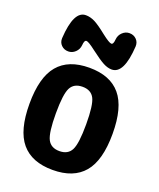

<svg xmlns="http://www.w3.org/2000/svg" viewBox="-144 -858 788 954"><g transform="rotate(20 250.0 -380.5)"><path d="M187.5 -124Q205.1 -89.8 250 -89.8Q294.9 -89.8 312.5 -124Q330.1 -158.2 330.1 -260.3Q330.1 -362.3 312.5 -396Q294.9 -429.7 250 -429.7Q205.1 -429.7 187.5 -396Q169.9 -362.3 169.9 -260.3Q169.9 -158.2 187.5 -124ZM85 -465.3Q139.6 -530.3 250 -530.3Q360.4 -530.3 415 -465.3Q469.7 -400.4 469.7 -260.3Q469.7 -120.1 415 -55.2Q360.4 9.8 250 9.8Q139.6 9.8 85 -55.2Q30.3 -120.1 30.3 -260.3Q30.3 -400.4 85 -465.3ZM323.2 -707Q325.2 -729.5 341.3 -744.6Q357.4 -759.8 377.9 -759.8Q400.4 -759.8 415 -745.1Q429.7 -730.5 428.7 -708Q419.9 -559.6 355.5 -559.6Q334 -559.6 310.1 -572.3Q286.1 -585 240.2 -620.1Q201.2 -650.4 189.9 -650.4Q178.7 -650.4 176.8 -623Q174.8 -600.6 158.7 -585.4Q142.6 -570.3 122.1 -570.3Q99.6 -570.3 85 -585Q70.3 -599.6 71.3 -622.1Q80.1 -770.5 144.5 -769.5Q167 -769.5 190.9 -757.8Q214.8 -746.1 259.8 -710Q298.8 -679.7 310.1 -679.7Q321.3 -679.7 323.2 -707Z"/></g></svg>

Font: Rounded-X Mgen+ 1mn bold
Style: Bold
Weight: 700
Designer: [Source Han Sans]
Ryoko NISHIZUKA  (kana & ideographs); Paul D. Hunt (Latin, Greek & Cyrillic); Wenlong ZHANG  (bopomofo
Version: Version 1.059.20150602